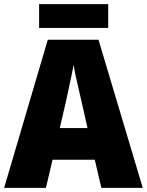

<svg xmlns="http://www.w3.org/2000/svg" viewBox="-20 -908 710 928"><path d="M470 0 438 -136H234L202 0H0L211 -716H456L670 0ZM373 -422Q368 -444 360.5 -476Q353 -508 346 -540Q339 -572 336 -595Q332 -573 325.5 -542Q319 -511 312 -479.5Q305 -448 300 -423L269 -289H403ZM503 -888V-773H169V-888Z"/></svg>

Font: Noto Sans Lao Looped SemiCondensed Black
Style: Regular
Weight: 900
Width: 4
Designer: Mark Frömberg, Ben Mitchell
Foundry: The Fontpad Ltd
Version: Version 1.002; ttfautohint (v1.8.4.7-5d5b)